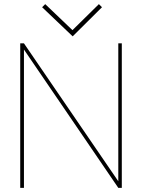

<svg xmlns="http://www.w3.org/2000/svg" viewBox="-20 -910 690 930"><path d="M474 -875 459 -890 331 -764 199 -890 184 -875 332 -734ZM570 0V-700H553V-32L96 -700H78V0H96V-670L553 0Z"/></svg>

Font: Advent Pro
Style: Thin
Weight: 100
Designer: Andreas Kalpakidis
Foundry: Andreas Kalpakidis
Version: Version 2.002 2007